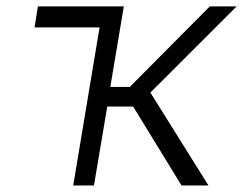

<svg xmlns="http://www.w3.org/2000/svg" viewBox="-20 -565 741 585"><path d="M203.1 0 283.4 -481.5H85.2L95.5 -545.5H357.2L316.1 -300.1H375.4L619.3 -545.5H701L438.2 -283L615.1 0H533L385.7 -240.4H306.8L266.3 0Z"/></svg>

Font: Inter Light  BETA
Style: Italic
Weight: 300
Italic angle: 9.39999°
Designer: Rasmus Andersson
Foundry: rsms
Version: Version 3.011;git-f93a4a705